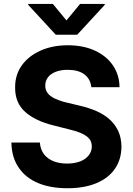

<svg xmlns="http://www.w3.org/2000/svg" viewBox="-20 -974 695 1004"><path d="M605 -518.1H457.5Q453.1 -561 421.4 -585Q389.6 -608.9 333.5 -608.9Q297.9 -608.9 270 -598.1Q243.2 -586.9 230.5 -569.3Q216.8 -551.3 216.8 -527.3Q216.3 -508.3 225.1 -493.2Q233.9 -478.5 250 -468.3Q264.6 -458 287.1 -450.2Q308.1 -441.9 331.5 -437L397 -421.4Q444.8 -410.2 484.4 -393.1Q524.4 -375.5 553.2 -349.6Q581.5 -324.2 598.6 -288.6Q614.3 -253.9 615.2 -207.5Q614.3 -139.6 581.5 -92.3Q547.9 -43 484.9 -16.6Q421.9 10.3 332.5 10.3Q244.1 10.3 179.7 -16.6Q113.8 -43.9 78.1 -97.2Q41 -150.4 39.6 -228.5H188.5Q191.4 -191.9 210 -167.5Q228.5 -143.6 259.8 -130.9Q290.5 -118.7 331.1 -118.7Q369.1 -118.7 398.9 -129.9Q427.7 -141.1 443.8 -161.6Q460 -182.1 460 -208Q460 -233.4 445.8 -249.5Q431.6 -265.6 403.8 -277.8Q376.5 -289.6 336.4 -298.8L257.3 -318.8Q164.6 -341.8 111.8 -388.7Q58.1 -436.5 59.1 -517.1Q58.6 -582.5 94.2 -632.3Q129.4 -681.6 192.4 -709.5Q254.9 -737.3 334.5 -737.3Q415 -737.3 476.1 -709.5Q537.1 -681.2 570.3 -632.3Q604.5 -582 605 -518.1ZM127.4 -953.6H256.3L327.6 -867.2L398.9 -953.6H527.8V-948.7L383.8 -792.5H271.5L127.4 -948.7Z"/></svg>

Font: My Font
Style: Bold
Weight: 500
Designer: Rasmus Andersson
Foundry: rsms
Version: Version 0.001